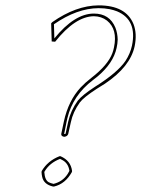

<svg xmlns="http://www.w3.org/2000/svg" viewBox="-20 -679 521 709"><path d="M133.3 -43.9 134.3 -47.9Q156.7 -85.4 199.7 -102.1H203.6Q241.2 -85.9 246.1 -47.9L245.6 -43.9Q221.2 0 179.7 9.8H175.8Q141.6 2 135.7 -25.9Q133.8 -34.2 133.3 -43.9ZM326.7 -619.1Q257.8 -618.2 183.6 -524.9L170.9 -525.9L168.9 -592.8L172.9 -597.2Q260.7 -658.7 344.2 -659.2Q445.3 -659.2 473.1 -589.8Q486.8 -554.2 477.1 -507.8Q460.9 -432.6 367.7 -370.1Q356 -362.3 337.4 -351.1Q289.1 -319.8 274.9 -300.8Q249.5 -265.6 241.7 -228L231.9 -184.1Q228.5 -174.8 216.8 -173.8Q205.6 -175.8 206.1 -184.1L215.8 -230Q232.4 -307.1 277.8 -356Q295.4 -374.5 316.9 -391.1Q378.9 -439 395 -482.9Q398.9 -493.7 400.9 -503.9Q415 -570.8 375 -603Q354.5 -618.7 326.7 -619.1ZM143.6 -43.9Q145.5 -13.7 160.2 -5.9Q167.5 -2.4 177.7 0Q211.4 -8.3 229.5 -36.1Q232.9 -42 236.3 -47.9Q232.4 -77.6 207.5 -89.4Q204.1 -90.8 201.7 -92.3Q163.6 -77.6 145 -46.4Q144 -44.9 143.6 -43.9ZM326.7 -628.9Q384.8 -628.9 406.2 -576.7Q414.1 -556.2 414.6 -532.7Q414.1 -517.1 410.6 -502Q398.4 -445.3 339.4 -396Q331.5 -389.6 323.2 -383.3Q249 -326.7 229 -243.2Q227.5 -236.3 225.6 -228Q224.1 -220.7 221.2 -205.8Q218.3 -190.9 216.8 -184.1Q221.7 -184.1 222.2 -185.5L231.9 -230Q241.2 -271 267.1 -307.1Q283.7 -328.1 332 -359.4Q414.1 -411.1 443.4 -454.1Q460.9 -481 467.3 -510.3Q487.3 -605.5 412.1 -637.2Q399.4 -642.1 385.7 -645Q365.7 -648.9 344.2 -648.9Q264.2 -648.4 179.2 -589.4L180.7 -537.1Q255.4 -628.9 326.7 -628.9Z"/></svg>

Font: Linux Biolinum Outline O
Style: Italic
Weight: 400
Italic angle: -12°
Designer: Philipp H. Poll
Foundry: Philipp H. Poll
Version: Version 0.6.2